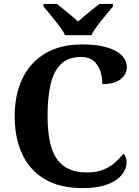

<svg xmlns="http://www.w3.org/2000/svg" viewBox="-20 -951 708 981"><path d="M401 10Q285 10 208 -36Q131 -82 93 -164.5Q55 -247 55 -358Q55 -466 94 -548.5Q133 -631 210 -677.5Q287 -724 400 -724Q477 -724 527.5 -708.5Q578 -693 603 -667Q628 -641 628 -608Q628 -571 596 -546Q564 -521 503 -521Q503 -554 493 -586Q483 -618 459 -639Q435 -660 393 -660Q330 -660 292.5 -624.5Q255 -589 239 -522Q223 -455 223 -358Q223 -262 242.5 -198Q262 -134 306.5 -102Q351 -70 425 -70Q474 -70 509 -84.5Q544 -99 568.5 -121Q593 -143 610 -165Q618 -159 622.5 -147Q627 -135 627 -122Q627 -101 615.5 -78Q604 -55 578 -35Q552 -15 508.5 -2.5Q465 10 401 10ZM312 -771Q302 -794 281.5 -820.5Q261 -847 239.5 -873Q218 -899 202 -918V-931H271Q285 -920 304.5 -904Q324 -888 344 -871.5Q364 -855 379 -841Q394 -855 414 -871.5Q434 -888 454 -904Q474 -920 488 -931H557V-918Q542 -899 520 -873Q498 -847 478 -820.5Q458 -794 447 -771Z"/></svg>

Font: Noto Serif Armenian
Style: Regular
Weight: 400
Designer: Monotype Design Team
Foundry: Monotype Imaging Inc.
Version: Version 2.007